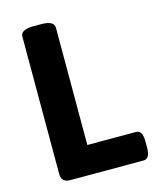

<svg xmlns="http://www.w3.org/2000/svg" viewBox="-107 -777 698 852"><g transform="rotate(-15 242.0 -351.0)"><path d="M163 -702Q223 -702 223 -670V-131H446Q476 -131 476 -81V-50Q476 0 446 0H109Q69 0 69 -40V-670Q69 -702 129 -702Z"/></g></svg>

Font: Asap VF Beta
Style: Regular
Weight: 400
Designer: Pablo Cosgaya
Foundry: Pablo Cosgaya
Version: Version 1.007